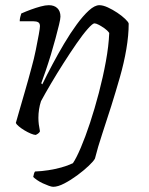

<svg xmlns="http://www.w3.org/2000/svg" viewBox="-20 -520 574 740"><path d="M41 -46Q45 -60 54 -91.5Q63 -123 76 -167.5Q89 -212 102 -261Q111 -293 118 -327.5Q125 -362 129.5 -387Q134 -412 134 -419Q134 -430 127.5 -434Q121 -438 109 -438H56Q56 -446 58 -454Q60 -462 62 -468Q80 -476 99 -483Q118 -490 136.5 -495Q155 -500 168 -500Q189 -500 201 -488.5Q213 -477 213 -456Q213 -447 207.5 -424.5Q202 -402 194 -372Q186 -342 176 -309Q166 -276 156 -247Q146 -218 139 -199L143 -195Q160 -230 181.5 -270.5Q203 -311 227 -351.5Q251 -392 275.5 -425.5Q300 -459 322.5 -479.5Q345 -500 363 -500Q377 -500 395.5 -491.5Q414 -483 432 -471Q450 -459 462.5 -447Q475 -435 476 -429Q476 -384 467 -331Q458 -278 442 -222Q426 -166 408.5 -110.5Q391 -55 374 -4Q357 47 346 91Q341 101 322 119Q303 137 278 155.5Q253 174 228 187Q203 200 185 200Q179 200 168 196Q157 192 145 186.5Q133 181 123 174Q113 167 108 162Q110 154 111 149.5Q112 145 115 141Q141 140 166.5 136Q192 132 216 125.5Q240 119 261 109Q274 90 291.5 49Q309 8 327 -46.5Q345 -101 361 -162Q377 -223 388 -283Q399 -343 401 -393Q394 -403 382.5 -411Q371 -419 360.5 -424.5Q350 -430 344 -430Q337 -430 318 -408.5Q299 -387 274.5 -351.5Q250 -316 224.5 -276Q199 -236 176 -197Q153 -158 138 -130Q133 -115 130.5 -98.5Q128 -82 128 -66Q128 -53 129.5 -41Q131 -29 134 -14Q133 -11 129.5 -7.5Q126 -4 118 0Q111 0 99 -5Q87 -10 74.5 -17.5Q62 -25 52.5 -33Q43 -41 41 -46Z"/></svg>

Font: Texturina Medium 12pt ExtraLight
Style: Italic
Weight: 250
Italic angle: -11°
Version: Version 1.002